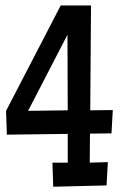

<svg xmlns="http://www.w3.org/2000/svg" viewBox="-20 -708 466 724"><path d="M405.3 -293 400.4 -205.1 319.3 -204.1 318.4 -94.7 386.7 -96.7 381.8 -8.8 180.7 -3.9 177.7 -94.7H235.4V-203.1L5.9 -200.2L2.9 -290L209 -687.5H323.2L320.3 -292ZM235.4 -292 234.4 -577.1 85.9 -290Z"/></svg>

Font: Maiden Orange
Style: Regular
Weight: 400
Designer: Astigmatic (AOETI)
Foundry: Astigmatic (AOETI)
Version: Version 1.001